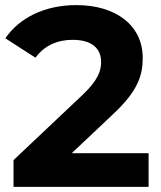

<svg xmlns="http://www.w3.org/2000/svg" viewBox="-20 -732 630 752"><path d="M261 -132 422 -284C520 -375 539 -437 539 -505C539 -632 435 -712 279 -712C153 -712 55 -661 1 -582L119 -506C153 -553 204 -576 264 -576C338 -576 376 -544 376 -489C376 -455 365 -419 303 -360L33 -105V0H562V-132Z"/></svg>

Font: AWKNG-Font
Style: Bold
Weight: 700
Designer: Awakening Church
Foundry: Awakening Church
Version: Version 1.700;PS 001.700;hotconv 1.0.88;makeotf.lib2.5.64775